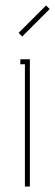

<svg xmlns="http://www.w3.org/2000/svg" viewBox="-20 -680 201 700"><path d="M61 -546.9 47.9 -560.1 147.9 -660.2 161.1 -647ZM70.8 -445.8H54.2V-463.9H88.9V0H70.8Z"/></svg>

Font: Rawengulk
Style: Light
Weight: 300
Version: Version 0.92